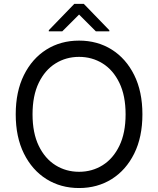

<svg xmlns="http://www.w3.org/2000/svg" viewBox="-20 -943 801 973"><path d="M701.7 -363.6Q701.7 -248.6 660.2 -164.8Q618.6 -81 546.2 -35.5Q473.7 9.9 380.7 9.9Q287.6 9.9 215.2 -35.5Q142.8 -81 101.2 -164.8Q59.7 -248.6 59.7 -363.6Q59.7 -478.7 101.2 -562.5Q142.8 -646.3 215.2 -691.8Q287.6 -737.2 380.7 -737.2Q473.7 -737.2 546.2 -691.8Q618.6 -646.3 660.2 -562.5Q701.7 -478.7 701.7 -363.6ZM616.5 -363.6Q616.5 -458.1 585 -523.1Q553.6 -588.1 500.2 -621.4Q446.7 -654.8 380.7 -654.8Q314.6 -654.8 261.2 -621.4Q207.7 -588.1 176.3 -523.1Q144.9 -458.1 144.9 -363.6Q144.9 -269.2 176.3 -204.2Q207.7 -139.2 261.2 -105.8Q314.6 -72.4 380.7 -72.4Q446.7 -72.4 500.2 -105.8Q553.6 -139.2 585 -204.2Q616.5 -269.2 616.5 -363.6ZM295.5 -784.1 380.7 -869.3 465.9 -784.1H534.1V-789.8L404.8 -923.3H356.5L227.3 -789.8V-784.1Z"/></svg>

Font: Inter UI
Style: Regular
Weight: 400
Designer: Rasmus Andersson
Foundry: rsms
Version: 3.2;8d6f07862